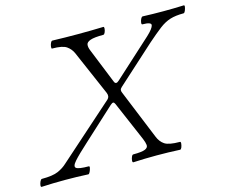

<svg xmlns="http://www.w3.org/2000/svg" viewBox="-138 -798 1092 930"><g transform="rotate(-15 408.0 -332.5)"><path d="M-38 3Q-43 3 -42 -6Q-41 -15 -36.5 -24.5Q-32 -34 -27 -34Q28 -34 55 -46Q82 -58 101 -76L379 -323Q392 -335 384 -355L286 -581Q276 -603 256 -617Q236 -631 184 -631Q180 -631 181 -640.5Q182 -650 186 -659Q190 -668 195 -668Q227 -667 259 -666.5Q291 -666 323 -666Q355 -666 387 -666.5Q419 -667 451 -668Q455 -668 454.5 -659Q454 -650 450 -640.5Q446 -631 441 -631Q395 -631 375.5 -624Q356 -617 354.5 -604.5Q353 -592 360 -575L431 -399Q438 -381 456 -398L645 -570Q677 -600 679.5 -615.5Q682 -631 637 -631Q632 -631 633 -640.5Q634 -650 638.5 -659Q643 -668 648 -668Q673 -667 699 -666.5Q725 -666 751 -666Q777 -666 803 -666.5Q829 -667 854 -668Q859 -668 857.5 -659Q856 -650 852 -640.5Q848 -631 843 -631Q803 -631 775.5 -622.5Q748 -614 720.5 -593Q693 -572 652 -536L462 -364Q454 -357 453.5 -350Q453 -343 457 -335L557 -90Q568 -62 589 -48Q610 -34 665 -34Q670 -34 669 -24.5Q668 -15 664.5 -6Q661 3 656 3Q599 0 539 0Q479 0 422 3Q417 3 417.5 -6Q418 -15 422 -24.5Q426 -34 431 -34Q475 -34 491 -41Q507 -48 505.5 -61.5Q504 -75 496 -94L411 -292Q407 -301 402 -301.5Q397 -302 388 -294L230 -149Q178 -102 156 -77Q134 -52 146 -43Q158 -34 208 -34Q213 -34 211 -24.5Q209 -15 204.5 -6Q200 3 196 3Q139 0 79 0Q19 0 -38 3Z"/></g></svg>

Font: Junicode SmExp
Style: Italic
Weight: 400
Width: 6
Italic angle: -11°
Designer: Peter S. Baker
Version: Version 2.205; ttfautohint (v1.8.4)